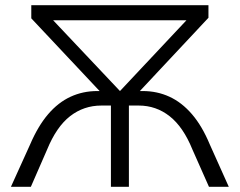

<svg xmlns="http://www.w3.org/2000/svg" viewBox="-20 -720 924 740"><path d="M22.1 0 95.9 -162.8Q126.4 -234 165.2 -279.5Q203.9 -324.9 251.6 -347Q299.3 -369.1 354.9 -369.1H530Q585.6 -369.1 633.1 -347.2Q680.6 -325.4 719.8 -279.9Q759 -234.4 788.6 -163.2L861.8 0H785.4L721.7 -143.6Q686.4 -230.7 633.9 -272Q581.5 -313.2 514.7 -313.2H476.8V0H407.5V-313.2H370.7Q302.9 -313.2 250.2 -272.3Q197.5 -231.3 161.6 -143.6L98.9 0ZM442.4 -369.1 698.6 -641.9H184.8ZM376.5 -355.7 100.6 -649.3V-700H783.4V-651.5L506.5 -355.7Z"/></svg>

Font: Montserrat Alternates Thin
Style: Regular
Weight: 100
Designer: Julieta Ulanovsky
Foundry: Julieta Ulanovsky
Version: Version 9.000